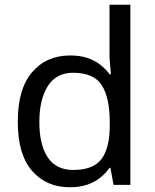

<svg xmlns="http://www.w3.org/2000/svg" viewBox="-20 -780 655 810"><path d="M275 10Q175 10 115 -59.5Q55 -129 55 -267Q55 -405 115.5 -475.5Q176 -546 276 -546Q318 -546 349 -535.5Q380 -525 403 -507Q426 -489 442 -467H448Q447 -480 444.5 -505.5Q442 -531 442 -546V-760H530V0H459L446 -72H442Q426 -49 403 -30.5Q380 -12 348.5 -1Q317 10 275 10ZM289 -63Q374 -63 408.5 -109.5Q443 -156 443 -250V-266Q443 -366 410 -419.5Q377 -473 288 -473Q217 -473 181.5 -416.5Q146 -360 146 -265Q146 -169 181.5 -116Q217 -63 289 -63Z"/></svg>

Font: lkorean05
Style: Book
Weight: 400
Designer: Jelle Bosma - Monotype Design Team
Foundry: Monotype Imaging Inc.
Version: Version 2.003